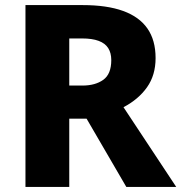

<svg xmlns="http://www.w3.org/2000/svg" viewBox="-20 -734 712 754"><path d="M305 -714Q400 -714 463.5 -691Q527 -668 559 -622Q591 -576 591 -506Q591 -439 557.5 -391.5Q524 -344 465 -313L672 0H476L320 -268H252V0H80V-714ZM302 -583H252V-398H304Q354 -398 385.5 -420.5Q417 -443 417 -498Q417 -526 405 -545Q393 -564 367.5 -573.5Q342 -583 302 -583Z"/></svg>

Font: Noto Sans Hebrew Thin ExtraBold
Style: Regular
Weight: 800
Version: Version 3.001